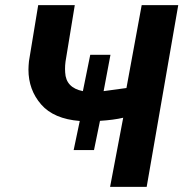

<svg xmlns="http://www.w3.org/2000/svg" viewBox="-20 -731 717 751"><path d="M129.4 -710.9 93.3 -491.7C92.3 -480.5 91.3 -469.2 91.3 -459C91.3 -405.8 107.9 -360.4 141.1 -322.3C173.8 -284.7 224.1 -263.2 292 -257.8L268.1 -144H347.7L371.1 -258.3C407.2 -260.7 437.5 -264.6 461.9 -270.5L410.6 0H553.7L677.2 -710.9H534.2L474.6 -386.7L385.3 -374.5L412.1 -516.6H333L304.2 -374.5C259.8 -383.3 236.8 -407.7 234.9 -447.8C234.4 -452.1 234.4 -456.5 234.4 -460.9C234.4 -470.2 234.9 -480 236.3 -490.2L272.5 -710.9Z"/></svg>

Font: Roboto
Style: Bold Italic
Weight: 700
Italic angle: -12°
Designer: Google
Version: Version 2.137; 2017